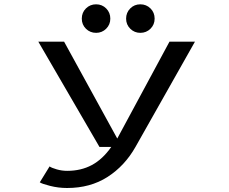

<svg xmlns="http://www.w3.org/2000/svg" viewBox="-20 -698 1090 912"><path d="M436.5 -542Q408 -542 388.2 -561.5Q368.5 -581 368.5 -609.5Q368.5 -638.5 388.2 -658Q408 -677.5 436.5 -677.5Q465 -677.5 484.5 -657.8Q504 -638 504 -609.5Q504 -581 484.2 -561.5Q464.5 -542 436.5 -542ZM646.5 -542Q618.5 -542 598.8 -561.5Q579 -581 579 -609.5Q579 -638 598.5 -657.8Q618 -677.5 646.5 -677.5Q675 -677.5 694.8 -658Q714.5 -638.5 714.5 -609.5Q714.5 -581 694.8 -561.5Q675 -542 646.5 -542ZM284.5 -500 537 -40 785 -500H906L623.5 0Q572.5 90 490.8 142.5Q409 195 298.5 195Q257.5 195 218 185Q178.5 175 169 168L215.5 92.5Q225 99.5 249.5 106.5Q274 113.5 299 113.5Q365 113.5 416.2 86Q467.5 58.5 508.5 0H452.5L162 -500Z"/></svg>

Font: League Mono Extended
Style: Regular
Weight: 400
Width: 9
Designer: Tyler Finck
Foundry: The League of Moveable Type / Tyler Finck
Version: Version 2.210